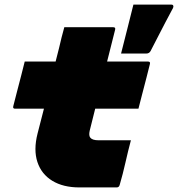

<svg xmlns="http://www.w3.org/2000/svg" viewBox="-20 -819 778 839"><path d="M88 -550H223Q230 -578 238 -609Q243 -632 249 -655Q255 -678 261 -700H475Q486 -700 483 -689L448 -550H627Q638 -550 635 -539Q630 -517 620 -479.5Q610 -442 600.5 -404.5Q591 -367 585 -344H396L372 -248Q367 -226 375 -217Q384 -206 411 -206H552Q539 -157 528 -108Q517 -59 503 -11Q500 0 490 0H327Q256 0 208.5 -29Q161 -58 143.5 -111Q126 -164 144 -235Q157 -288 172 -344H46Q35 -344 38 -355Q44 -378 53.5 -415.5Q63 -453 73 -490.5Q83 -528 88 -550ZM729 -799Q735 -799 737 -794.5Q739 -790 736 -784Q717 -749 702 -720Q687 -691 672 -662Q657 -633 638 -596Q632 -585 619 -585H509Q524 -644 536 -691.5Q548 -739 563 -799Z"/></svg>

Font: Recursive Mn Lnr St XBk
Style: Italic
Weight: 1000
Italic angle: -15°
Monospace: yes
Version: Version 1.079;hotconv 1.0.112;makeotfexe 2.5.65598; ttfautoh